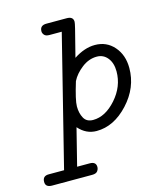

<svg xmlns="http://www.w3.org/2000/svg" viewBox="-128 -701 858 1013"><g transform="rotate(-15 301.0 -194.5)"><path d="M-5.9 192.9Q-5.9 159.7 28.8 160.2H111.8L289.1 -548.8H222.2Q202.1 -548.8 194.1 -558.3Q186 -567.9 186 -578.1Q186 -611.3 223.1 -610.8H333Q368.2 -610.8 368.2 -582Q368.2 -575.2 361.1 -546.1Q354 -517.1 342 -470.9Q330.1 -424.8 323.2 -397Q382.3 -436 439 -436Q502.9 -436 543.5 -389.4Q584 -342.8 584 -272Q584 -165 505.4 -80.1Q426.8 4.9 332 4.9Q274.9 4.9 233.9 -42L183.1 160.2H252Q286.1 160.2 286.1 189Q286.1 201.2 278.1 211.7Q270 222.2 249 222.2H28.8Q-5.9 221.7 -5.9 192.9ZM264.2 -147Q264.2 -109.9 279.1 -83Q293.9 -56.2 329.1 -56.2Q396 -56.2 455.1 -123Q514.2 -189.9 514.2 -272Q514.2 -317.9 491.7 -345.9Q469.2 -374 433.1 -374Q389.2 -374 350.6 -344Q312 -314 293.9 -277.8Q264.2 -181.2 264.2 -147Z"/></g></svg>

Font: CMU Typewriter Text Variable Width
Style: Italic
Weight: 500
Italic angle: -14.04°
Version: Version 0.7.0